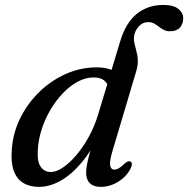

<svg xmlns="http://www.w3.org/2000/svg" viewBox="-20 -738 754 769"><path d="M478.5 -399.6 417 -385.7Q409.5 -407 395 -417.4Q380.5 -427.8 354.6 -427.8Q322.6 -427.8 291.1 -410.8Q259.6 -393.8 231.5 -364.2Q203.4 -334.7 181.2 -296.8Q159 -258.9 145.9 -216.8Q132.7 -174.7 131.2 -132.8Q129.1 -87.9 144 -68.5Q158.8 -49.1 183.6 -49.1Q205.5 -49.1 232.1 -67.1Q258.7 -85 285.8 -116.8Q312.9 -148.5 335.8 -190.3Q358.8 -232.2 373.2 -279.9L460.9 -571Q483.8 -647.4 528.2 -682.8Q572.7 -718.2 633.7 -718.2Q674.7 -718.2 694.3 -702.4Q713.8 -686.7 713.8 -665Q713.8 -642 700.5 -627.4Q687.1 -612.8 661.2 -612.8Q646.4 -612.8 635.9 -618.3Q625.3 -623.8 616.2 -631.1Q607 -638.4 597 -643.9Q587 -649.4 573.8 -649.4Q551.1 -649.4 535 -631.3Q518.8 -613.3 516.4 -588.3Q515.8 -576.9 518.2 -565.6Q520.5 -554.4 523.9 -542.7Q527.3 -531 529.8 -518Q532.2 -505.1 532 -489.8Q531.8 -474.6 526.7 -456.5L429.9 -131.1Q418 -90.4 421.3 -74.5Q424.6 -58.6 437.9 -58.6Q446.1 -58.6 455.4 -63.8Q464.6 -68.9 477.9 -81.7Q486.3 -89.3 491.8 -91.4Q497.3 -93.4 502.4 -90.9Q508.3 -88 508.2 -80.2Q508 -72.4 502.1 -61Q490.5 -39.2 471.6 -23.2Q452.7 -7.2 430 1.7Q407.3 10.5 383.6 10.5Q354.6 10.5 339.8 -4.3Q324.9 -19.1 324.9 -46.4Q324.9 -61.3 328.9 -81.7Q332.9 -102 341.9 -134.3Q350.9 -166.6 365.7 -215.8L380.3 -208.1Q347.8 -135.6 306.9 -86.9Q266 -38.3 222.3 -13.9Q178.5 10.5 136.1 10.5Q98.3 10.5 72.1 -5.9Q46 -22.3 34.3 -56.3Q22.7 -90.3 27.6 -143.7Q32.8 -208.8 62.3 -267.3Q91.8 -325.7 138.8 -371Q185.9 -416.3 244.6 -442.3Q303.4 -468.2 367 -468.2Q400.3 -468.2 423.7 -459.4Q447 -450.6 460.7 -435.1Q474.4 -419.7 478.5 -399.6Z"/></svg>

Font: Fraunces Wonky
Style: Italic
Weight: 900
Italic angle: -16°
Version: Version 1.000;[b76b70a41]